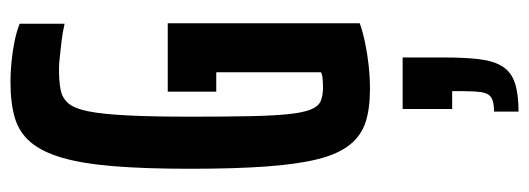

<svg xmlns="http://www.w3.org/2000/svg" viewBox="-350 -386 1035 376"><g transform="rotate(-90 168.0 -198.5)"><path d="M181 8Q143 8 116.5 -0.5Q90 -9 72 -31.5Q54 -54 44 -93.5Q34 -133 29.5 -194.5Q25 -256 25 -344Q25 -432 30 -493.5Q35 -555 46.5 -594.5Q58 -634 77 -656.5Q96 -679 125 -687.5Q154 -696 195 -696Q213 -696 234 -694Q255 -692 274.5 -688Q294 -684 309 -678V-590Q292 -594 274.5 -596Q257 -598 243 -599.5Q229 -601 221 -601Q197 -601 180.5 -598Q164 -595 153.5 -583Q143 -571 137.5 -543.5Q132 -516 129.5 -467.5Q127 -419 127 -344Q127 -274 128 -227Q129 -180 132 -151.5Q135 -123 141 -108Q147 -93 157.5 -88.5Q168 -84 184 -84Q193 -84 199 -84.5Q205 -85 209 -86Q213 -87 214 -88V-293H176V-388H310V-12Q293 -6 271.5 -1.5Q250 3 227 5.5Q204 8 181 8ZM137 299V251Q156 251 164.5 245.5Q173 240 175 226Q177 212 177 190V169H142V72H243V151Q243 194 239.5 222.5Q236 251 225 268Q214 285 192.5 292Q171 299 137 299Z"/></g></svg>

Font: Saira UltraCondensed
Style: Bold
Weight: 700
Width: 1
Designer: Hector Gatti with collaboration of the Omnibus-Type team
Foundry: Omnibus-Type
Version: Version 1.101